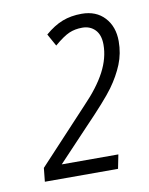

<svg xmlns="http://www.w3.org/2000/svg" viewBox="-59 -770 411 530"><g transform="rotate(-10 146.5 -505.5)"><path d="M230 -286.1H24.9L28.8 -324.2L169.4 -475.1Q210 -517.1 230 -555.2Q250 -593.3 250 -630.9Q250 -658.2 236.1 -672.6Q222.2 -687 200.2 -687Q179.7 -687 163.3 -679.9Q147 -672.9 121.1 -650.9L102.1 -685.1Q127 -706.5 151.1 -715.8Q175.3 -725.1 205.1 -725.1Q245.6 -725.1 269.3 -699.5Q293 -673.8 293 -632.8Q293 -598.6 280.8 -568.6Q268.6 -538.6 247.1 -508.8Q225.6 -479 161.1 -412.1L79.1 -325.2H237.8Z"/></g></svg>

Font: TypoPRO Open Sans Condensed
Style: Italic
Weight: 300
Width: 3
Italic angle: -12°
Foundry: Ascender Corporation
Version: Version 1.10